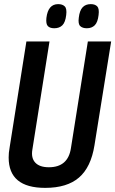

<svg xmlns="http://www.w3.org/2000/svg" viewBox="-20 -901 559 931"><path d="M199 10Q22 10 22 -137Q22 -149 23 -160Q24 -171 27 -188L108 -700H220L137 -176Q130 -135 151 -112.5Q172 -90 217 -90Q310 -90 324 -183L406 -700H519L438 -196Q421 -90 363 -40Q305 10 199 10ZM401 -764Q380 -764 369 -774.5Q358 -785 362 -815Q366 -850 380.5 -865.5Q395 -881 420 -881Q441 -881 451.5 -870Q462 -859 458 -828Q454 -793 439.5 -778.5Q425 -764 401 -764ZM243 -764Q222 -764 212 -774.5Q202 -785 205 -814Q213 -881 262 -881Q283 -881 294 -870Q305 -859 301 -828Q297 -793 282.5 -778.5Q268 -764 243 -764Z"/></svg>

Font: Georama SemiCondensed SemiBold
Style: Italic
Weight: 600
Width: 4
Italic angle: -9°
Designer: Jean-Baptiste Levee
Foundry: Production Type
Version: Version 1.000